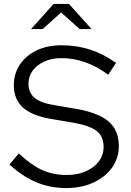

<svg xmlns="http://www.w3.org/2000/svg" viewBox="-20 -940 663 971"><path d="M315 11Q233 11 163 -18.5Q93 -48 28 -108L75 -164Q138 -105 193.5 -80Q249 -55 317 -55Q371 -55 413.5 -73.5Q456 -92 480 -124Q504 -156 504 -197Q504 -250 469 -277.5Q434 -305 348 -320L235 -339Q139 -356 94.5 -397.5Q50 -439 50 -509Q50 -568 80.5 -613.5Q111 -659 165 -685Q219 -711 290 -711Q368 -711 435 -689.5Q502 -668 567 -622L527 -562Q473 -603 413 -624.5Q353 -646 291 -646Q242 -646 204.5 -629Q167 -612 145.5 -583Q124 -554 124 -517Q124 -471 155 -445Q186 -419 256 -408L368 -389Q480 -369 530.5 -324.5Q581 -280 581 -201Q581 -140 546.5 -92Q512 -44 452 -16.5Q392 11 315 11ZM383 -793 289 -877 196 -793H137L251 -920H329L443 -793Z"/></svg>

Font: Red Hat Text VF
Style: Regular
Weight: 300
Designer: Pentagram, MCKL
Foundry: Pentagram, MCKL
Version: Version 1.023